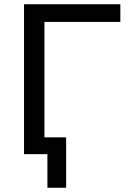

<svg xmlns="http://www.w3.org/2000/svg" viewBox="-20 -725 607 903"><path d="M203 158V0H98V-79H291V158ZM93 0V-705H546V-622H189V0Z"/></svg>

Font: Nunito Sans 10pt Medium
Style: Regular
Weight: 500
Designer: Vernon Adams
Foundry: Vernon Adams
Version: Version 3.101;gftools[0.9.27]